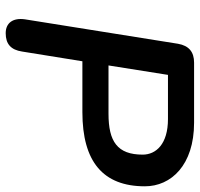

<svg xmlns="http://www.w3.org/2000/svg" viewBox="-34 -676 718 691"><g transform="rotate(90 325.5 -331.0)"><path d="M100 8C139 8 160 -11 166 -51L201 -268H384C562 -268 651 -342 651 -493C651 -587 575 -670 422 -670H206C168 -670 145 -652 138 -612L50 -61C44 -18 63 8 100 8ZM390 -362H216L250 -576H409C499 -576 537 -533 537 -485C537 -394 490 -362 390 -362Z"/></g></svg>

Font: SN Pro Semibold
Style: Italic
Weight: 600
Italic angle: -9°
Designer: Tobias Whetton
Foundry: Supernotes
Version: Version 1.001;Glyphs 3.2 (3249)